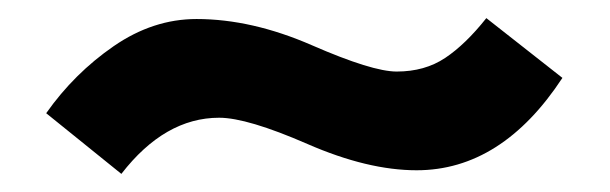

<svg xmlns="http://www.w3.org/2000/svg" viewBox="-20 -379 673 212"><path d="M517 -359 601 -293Q534 -191 440 -191Q386 -191 319.5 -220Q253 -249 222 -249Q162 -249 114 -187L31 -254Q62 -298 105.5 -328Q149 -358 197 -358Q258 -358 324.5 -329Q391 -300 418 -300Q449 -300 471.5 -315Q494 -330 517 -359Z"/></svg>

Font: Hind SemiBold
Style: Regular
Weight: 600
Designer: Manushi Parikh, Satya Rajpurohit
Foundry: Indian Type Foundry
Version: Version 2.001;PS 1.0;hotconv 1.0.79;makeotf.lib2.5.61930; tt